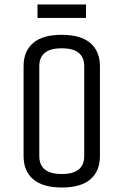

<svg xmlns="http://www.w3.org/2000/svg" viewBox="-20 -820 550 855"><path d="M425 -525V-125Q425 -58 382.5 -21.5Q340 15 255.5 15Q171 15 128 -21.5Q85 -58 85 -125V-525Q85 -592 127.5 -628.5Q170 -665 254.5 -665Q339 -665 382 -628.5Q425 -592 425 -525ZM355 -125V-525Q355 -605 255 -605Q155 -605 155 -525V-125Q155 -45 255 -45Q355 -45 355 -125ZM147 -740V-800H363V-740Z"/></svg>

Font: Unica One
Style: Regular
Weight: 400
Designer: Eduardo Rodriguez Tunni
Foundry: Eduardo Rodriguez Tunni
Version: Version 1.001